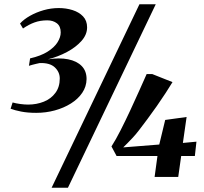

<svg xmlns="http://www.w3.org/2000/svg" viewBox="-20 -835 964 906"><path d="M151 -302.5Q110.5 -302.5 80 -308.5Q49.5 -314.5 30 -322L39.5 -351.5Q55 -347 75.8 -344.2Q96.5 -341.5 112.5 -341.5Q152.5 -341.5 186.8 -355.2Q221 -369 241.5 -396.8Q262 -424.5 262 -464.5Q262 -495 238.8 -517Q215.5 -539 167.5 -537.5Q160 -536 150.8 -533.8Q141.5 -531.5 132.5 -529.2Q123.5 -527 116.5 -524.5L122 -559.5Q172.5 -571 204.5 -591.2Q236.5 -611.5 251.5 -635.5Q266.5 -659.5 266.5 -682Q266.5 -711 248.5 -725Q230.5 -739 203 -739Q170 -739 143 -729.2Q116 -719.5 88.5 -700.5L74.5 -724Q92.5 -744 121.8 -760.5Q151 -777 186 -787Q221 -797 257.5 -797Q291.5 -797 322 -787.5Q352.5 -778 371.8 -757.8Q391 -737.5 391 -706Q391 -671.5 364.5 -641.8Q338 -612 295.8 -589.5Q253.5 -567 206 -555Q260.5 -563.5 301.5 -555.2Q342.5 -547 365.5 -523.5Q388.5 -500 388.5 -462Q388 -426.5 368.2 -397.2Q348.5 -368 314.8 -346.8Q281 -325.5 238.8 -314Q196.5 -302.5 151 -302.5ZM638 -815H715L300.5 51H223.5ZM709.5 0 723 -99H530L506 -144Q526.5 -176 549 -220.2Q571.5 -264.5 594.2 -313.2Q617 -362 637 -407Q657 -452 672 -485.5H698.5L794 -447.5Q780.5 -425 761.2 -395.5Q742 -366 720 -334.5Q698 -303 676.2 -273.8Q654.5 -244.5 636.5 -221.2Q618.5 -198 607 -186Q596.5 -175 583.2 -161.2Q570 -147.5 561.5 -139.5L731.5 -153L759.5 -269L860.5 -283L843 -160.5L907 -166.5L899.5 -99H835L821 0Z"/></svg>

Font: Merriweather 96pt ExtraBold
Style: Italic
Weight: 800
Italic angle: -7.8°
Version: Version 2.101